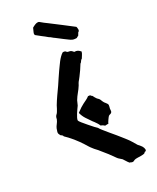

<svg xmlns="http://www.w3.org/2000/svg" viewBox="-259 -1031 912 1115"><g transform="rotate(-30 197.5 -473.5)"><path d="M203.1 -255.9Q205.1 -251 217.3 -235.4Q229.5 -219.7 245.1 -201.2Q260.7 -182.6 274.9 -165.5Q289.1 -148.4 294.9 -140.6Q305.7 -127 315.9 -113.8Q326.2 -100.6 335 -85.9L352.5 -56.6Q360.4 -46.9 366.7 -40Q373 -33.2 377 -21.5Q378.9 -13.7 378.9 -10.7Q378.9 -3.9 374 -1Q366.2 -1 365.7 1.5Q365.2 3.9 361.3 5.9Q357.4 7.8 349.1 8.3Q340.8 8.8 335.9 8.8Q327.1 8.8 314 8.3Q300.8 7.8 293 10.7Q291 11.7 287.1 13.7Q283.2 15.6 281.2 15.6Q273.4 15.6 270 13.2Q266.6 10.7 260.7 9.8Q252.9 1 247.6 -8.3Q242.2 -17.6 235.4 -27.3Q228.5 -34.2 221.7 -39.6Q214.8 -44.9 210 -51.8Q195.3 -73.2 179.7 -93.8Q164.1 -114.3 147.5 -133.8Q139.6 -144.5 130.9 -153.3Q122.1 -162.1 114.3 -172.9Q106.4 -182.6 99.6 -193.8Q92.8 -205.1 85.9 -215.8Q80.1 -224.6 70.3 -238.8Q60.5 -252.9 48.8 -267.1Q37.1 -281.2 25.4 -293.9Q13.7 -306.6 5.9 -313.5Q4.9 -319.3 1 -322.8Q-2.9 -326.2 -7.8 -329.1Q-9.8 -334 -12.2 -338.4Q-14.6 -342.8 -14.6 -347.7Q-14.6 -354.5 -11.7 -360.4Q-9.8 -364.3 -9.3 -367.7Q-8.8 -371.1 -6.8 -375Q-2 -385.7 6.3 -396Q14.6 -406.2 19.5 -418Q21.5 -420.9 21.5 -424.3Q21.5 -427.7 23.4 -430.7Q25.4 -438.5 31.7 -443.8Q38.1 -449.2 42 -456.1Q46.9 -463.9 51.3 -472.2Q55.7 -480.5 60.5 -490.2Q75.2 -514.6 91.3 -537.6Q107.4 -560.5 124 -584Q136.7 -603.5 148.9 -621.6Q161.1 -639.6 173.8 -658.2Q180.7 -667 188.5 -678.7Q196.3 -690.4 205.6 -702.1Q214.8 -713.9 224.6 -723.6Q234.4 -733.4 244.1 -739.3Q258.8 -740.2 263.7 -732.9Q268.6 -725.6 278.3 -725.6Q291 -722.7 294.9 -717.8Q298.8 -712.9 303.7 -708Q317.4 -708 325.7 -703.1Q334 -698.2 341.8 -688.5Q338.9 -677.7 333 -669.4Q327.1 -661.1 322.3 -652.3Q314.5 -648.4 311 -641.6Q307.6 -634.8 300.8 -630.9Q291 -614.3 280.3 -599.1Q269.5 -584 258.8 -569.3Q252.9 -560.5 246.6 -553.7Q240.2 -546.9 235.4 -539.1Q233.4 -536.1 231.9 -532.7Q230.5 -529.3 228.5 -526.4Q216.8 -507.8 203.1 -491.7Q189.5 -475.6 177.7 -456.1Q173.8 -449.2 171.4 -441.9Q168.9 -434.6 165 -427.7Q161.1 -421.9 153.8 -412.1Q146.5 -402.3 139.6 -391.1Q132.8 -379.9 127.4 -369.6Q122.1 -359.4 122.1 -352.5Q123 -347.7 134.3 -333.5Q145.5 -319.3 159.7 -303.2Q173.8 -287.1 186.5 -272.9Q199.2 -258.8 203.1 -255.9ZM267.6 -433.6Q274.4 -418.9 282.2 -408.2Q285.2 -404.3 289.1 -401.4Q293 -398.4 294.9 -393.6Q296.9 -391.6 298.8 -385.3Q300.8 -378.9 302.7 -376Q305.7 -368.2 314.5 -358.4Q323.2 -348.6 323.2 -340.8Q323.2 -335.9 321.3 -330.1Q319.3 -324.2 318.4 -319.3Q317.4 -313.5 317.4 -307.1Q317.4 -300.8 313.5 -295.9Q308.6 -291 302.7 -290Q296.9 -289.1 292 -285.2Q290 -283.2 286.1 -278.3Q282.2 -273.4 278.3 -267.6Q274.4 -261.7 271 -256.3Q267.6 -251 267.6 -248Q255.9 -247.1 252.4 -247.6Q249 -248 245.1 -247.1Q240.2 -252 234.9 -255.4Q229.5 -258.8 221.7 -261.7Q219.7 -269.5 212.9 -279.8Q206.1 -290 201.2 -296.9L194.3 -305.7Q179.7 -326.2 167.5 -345.2Q155.3 -364.3 149.4 -387.7Q168 -401.4 178.2 -408.2Q188.5 -415 200.2 -420.9Q211.9 -426.8 223.1 -432.1Q234.4 -437.5 244.1 -445.3Q252 -445.3 254.9 -444.3Q257.8 -443.4 258.8 -442.4Q259.8 -441.4 261.2 -439Q262.7 -436.5 267.6 -433.6ZM214.8 -960Q226.6 -949.2 236.3 -942.4Q246.1 -935.5 254.9 -928.7Q289.1 -903.3 321.3 -878.4Q353.5 -853.5 386.7 -828.1Q388.7 -825.2 389.2 -816.9Q389.6 -808.6 389.6 -804.7Q383.8 -794.9 382.3 -795.4Q380.9 -795.9 379.9 -793.9Q377 -787.1 375 -785.2Q373 -783.2 372.1 -779.3Q368.2 -776.4 364.3 -774.9Q360.4 -773.4 356.4 -770.5Q335 -770.5 325.2 -777.3Q320.3 -779.3 310.1 -787.1Q299.8 -794.9 287.6 -803.7Q275.4 -812.5 264.6 -821.3Q253.9 -830.1 248 -834Q240.2 -838.9 233.4 -845.2Q226.6 -851.6 217.8 -856.4Q202.1 -870.1 186 -881.8Q169.9 -893.6 154.3 -907.2Q152.3 -916 154.3 -920.4Q156.2 -924.8 158.7 -930.7Q161.1 -936.5 163.6 -941.4Q166 -946.3 167 -949.2Q190.4 -962.9 203.1 -962.9Q210 -962.9 213.9 -960.9Z"/></g></svg>

Font: Caesar Dressing
Style: Regular
Weight: 400
Designer: Dathan Boardman
Foundry: Open Window
Version: Version 1.000